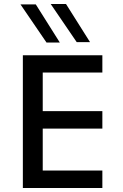

<svg xmlns="http://www.w3.org/2000/svg" viewBox="-20 -946 621 966"><path d="M95 -668H495V-581H195V-387H495V-299H195V-88H495V0H95ZM214 -732 83 -924H160L281 -732ZM366 -734 235 -926H312L433 -734Z"/></svg>

Font: Madhuban
Style: Regular
Weight: 400
Designer: jaikishan Patel
Foundry: MagicType
Version: Version 1.000